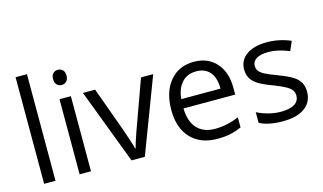

<svg xmlns="http://www.w3.org/2000/svg" viewBox="-89 -1036 2224 1322"><g transform="rotate(-15 1022.5 -375.0)"><path d="M167 0H85.9V-759.8H167Z M419.9 0H338.9V-535.2H419.9ZM332 -680.2Q332 -708 345.7 -720.9Q359.4 -733.9 379.9 -733.9Q399.4 -733.9 413.6 -720.7Q427.7 -707.5 427.7 -680.2Q427.7 -652.8 413.6 -639.4Q399.4 -626 379.9 -626Q359.4 -626 345.7 -639.4Q332 -652.8 332 -680.2Z M709 0 505.9 -535.2H592.8L708 -217.8Q747.1 -106.4 753.9 -73.2H757.8Q763.2 -99.1 791.7 -180.4Q820.3 -261.7 919.9 -535.2H1006.8L803.7 0Z M1318.8 9.8Q1200.2 9.8 1131.6 -62.5Q1063 -134.8 1063 -263.2Q1063 -392.6 1126.7 -468.8Q1190.4 -544.9 1297.9 -544.9Q1398.4 -544.9 1457 -478.8Q1515.6 -412.6 1515.6 -304.2V-252.9H1147Q1149.4 -158.7 1194.6 -109.9Q1239.7 -61 1321.8 -61Q1408.2 -61 1492.7 -97.2V-24.9Q1449.7 -6.3 1411.4 1.7Q1373 9.8 1318.8 9.8ZM1296.9 -477.1Q1232.4 -477.1 1194.1 -435.1Q1155.8 -393.1 1148.9 -318.8H1428.7Q1428.7 -395.5 1394.5 -436.3Q1360.4 -477.1 1296.9 -477.1Z M1999 -146Q1999 -71.3 1943.4 -30.8Q1887.7 9.8 1787.1 9.8Q1680.7 9.8 1621.1 -23.9V-99.1Q1659.7 -79.6 1703.9 -68.4Q1748 -57.1 1789.1 -57.1Q1852.5 -57.1 1886.7 -77.4Q1920.9 -97.7 1920.9 -139.2Q1920.9 -170.4 1893.8 -192.6Q1866.7 -214.8 1788.1 -245.1Q1713.4 -272.9 1681.9 -293.7Q1650.4 -314.5 1635 -340.8Q1619.6 -367.2 1619.6 -403.8Q1619.6 -469.2 1672.9 -507.1Q1726.1 -544.9 1818.8 -544.9Q1905.3 -544.9 1987.8 -509.8L1959 -443.8Q1878.4 -477.1 1813 -477.1Q1755.4 -477.1 1726.1 -459Q1696.8 -440.9 1696.8 -409.2Q1696.8 -387.7 1707.8 -372.6Q1718.8 -357.4 1743.2 -343.8Q1767.6 -330.1 1836.9 -304.2Q1932.1 -269.5 1965.6 -234.4Q1999 -199.2 1999 -146Z"/></g></svg>

Font: f09607729
Style: Regular
Weight: 400
Foundry: Ascender Corporation
Version: Version 1.10